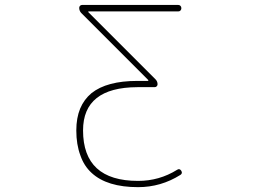

<svg xmlns="http://www.w3.org/2000/svg" viewBox="-20 -773 1040 780"><path d="M541 -12.7Q415 -12.7 352.5 -70.3Q321.3 -98.6 306.6 -141.6Q290 -185.5 290 -243.2Q290 -293.9 305.7 -332Q321.3 -369.1 351.6 -394.5Q414.1 -444.3 538.1 -444.3H581.1Q582 -444.3 582.5 -445.8Q583 -447.3 582 -448.2L309.6 -720.7Q301.8 -729.5 301.8 -741.2Q301.8 -746.1 305.2 -749.5Q308.6 -752.9 313.5 -752.9H704.1Q710 -752.9 713.4 -749Q716.8 -745.1 716.8 -739.7Q716.8 -734.4 713.4 -730.5Q710 -726.6 704.1 -726.6H339.8Q338.9 -726.6 338.4 -725.6Q337.9 -724.6 338.9 -723.6L611.3 -451.2Q620.1 -442.4 620.1 -430.7Q620.1 -425.8 616.7 -422.4Q613.3 -418.9 608.4 -418.9H538.1Q317.4 -418 317.4 -243.2Q317.4 -38.1 541 -38.1Q627 -38.1 699.2 -83Q709 -89.8 715.8 -80.1Q718.8 -75.2 718.8 -72.3Q718.8 -66.4 712.9 -62.5Q633.8 -12.7 541 -12.7Z"/></svg>

Font: Rounded Mgen+ 1m thin
Style: Regular
Weight: 100
Designer: [Source Han Sans]
Ryoko NISHIZUKA  (kana & ideographs); Paul D. Hunt (Latin, Greek & Cyrillic); Wenlong ZHANG  (bopomofo
Version: Version 1.059.20150602